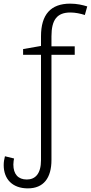

<svg xmlns="http://www.w3.org/2000/svg" viewBox="-28 -785 496 1048"><path d="M124 243.2C209.5 243.2 252.9 187 252.9 87.9V-485.8H379.9V-532.2H252.9V-586.9C252.9 -677.2 283.7 -716.8 356 -716.8C382.8 -716.8 411.1 -710.9 435.1 -703.1L448.2 -750C422.9 -757.8 392.1 -765.1 355 -765.1C249 -765.1 195.8 -705.6 195.8 -586.9V-534.2L98.1 -517.1V-485.8H195.8V88.9C195.8 163.6 164.6 194.8 118.2 194.8C71.3 194.8 44.9 166 44.9 112.8C44.9 98.6 47.4 87.9 48.8 80.1L-1 67.9C-5.4 84 -7.8 100.1 -7.8 116.2C-7.8 192.9 40 243.2 124 243.2Z"/></svg>

Font: Noto Reveo Sans
Style: Regular
Weight: 300
Designer: Monotype Design Team
Foundry: Monotype Imaging Inc.
Version: Version 2.007